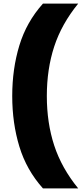

<svg xmlns="http://www.w3.org/2000/svg" viewBox="-20 -828 455 1068"><path d="M219 220Q127.5 118 87.8 -12.5Q48 -143 48 -294Q48 -445 87.8 -575.5Q127.5 -706 219 -808H415Q322.5 -694.5 281.5 -569Q240.5 -443.5 240.5 -294Q240.5 -144.5 281.5 -19Q322.5 106.5 415 220Z"/></svg>

Font: Encode Sans XBd
Style: Regular
Weight: 800
Designer: Multiple Designers
Foundry: Impallari Type
Version: Version 3.002; ttfautohint (v1.8.3) -l 8 -r 50 -G 200 -x 14 